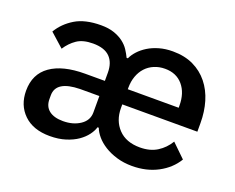

<svg xmlns="http://www.w3.org/2000/svg" viewBox="-93 -689 1050 858"><g transform="rotate(20 432.5 -260.0)"><path d="M264 -232Q151 -230 151 -161V-143Q151 -108 174.5 -89.5Q198 -71 241 -71Q289 -71 322.5 -93.5Q356 -116 356 -154V-232ZM707 -304V-314Q707 -374 676 -410.5Q645 -447 591 -447Q563 -447 539.5 -437Q516 -427 499.5 -409Q483 -391 474 -366Q465 -341 465 -311V-304ZM604 -78Q652 -78 685.5 -99Q719 -120 740 -155L804 -93Q775 -45 721.5 -16.5Q668 12 599 12Q560 12 526.5 2Q493 -8 467.5 -24Q442 -40 425.5 -59.5Q409 -79 402 -98H396Q391 -80 376.5 -60.5Q362 -41 339 -25Q316 -9 283 1.5Q250 12 208 12Q129 12 84.5 -31Q40 -74 40 -143Q40 -222 98 -263Q156 -304 262 -304H356V-343Q356 -391 330 -417Q304 -443 250 -443Q202 -443 173.5 -423.5Q145 -404 125 -373L60 -431Q86 -475 133 -503.5Q180 -532 256 -532Q292 -532 318 -523Q344 -514 362.5 -500Q381 -486 392.5 -468.5Q404 -451 412 -434H418Q426 -452 442 -469.5Q458 -487 480.5 -501Q503 -515 532.5 -523.5Q562 -532 597 -532Q653 -532 695 -512Q737 -492 765.5 -456.5Q794 -421 808 -374Q822 -327 822 -273V-232H465V-215Q465 -155 501.5 -116.5Q538 -78 604 -78Z"/></g></svg>

Font: IBM Plex Arabic Medium
Style: Regular
Weight: 500
Designer: Mike Abbink, Paul van der Laan, Pieter van Rosmalen, Wael Morcos, Khajak Apelian
Foundry: Bold Monday
Version: Version 1.0